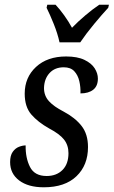

<svg xmlns="http://www.w3.org/2000/svg" viewBox="-20 -786 483 816"><path d="M166 10Q100 10 61.5 -19Q23 -48 23 -97Q23 -125 34 -140.5Q45 -156 60.5 -162Q76 -168 89 -168Q88 -115 107.5 -76.5Q127 -38 178 -38Q220 -38 245.5 -63.5Q271 -89 271 -135Q271 -169 252 -193Q233 -217 189 -240Q141 -267 113 -299.5Q85 -332 85 -388Q85 -457 133 -501.5Q181 -546 261 -546Q309 -546 339 -531.5Q369 -517 382.5 -495.5Q396 -474 396 -452Q396 -420 376 -404.5Q356 -389 322 -389Q323 -416 317 -441.5Q311 -467 295.5 -483.5Q280 -500 251 -500Q213 -500 190.5 -475.5Q168 -451 167 -412Q167 -379 188 -356Q209 -333 250 -312Q299 -286 326.5 -251Q354 -216 354 -161Q354 -84 305 -37Q256 10 166 10ZM233 -606Q225 -643 208.5 -684Q192 -725 178 -753L181 -766H216Q234 -747 253 -720.5Q272 -694 286 -668Q311 -694 343 -721Q375 -748 402 -766H443L440 -753Q414 -725 380 -684Q346 -643 321 -606Z"/></svg>

Font: Noto Serif Condensed
Style: Italic
Weight: 400
Width: 3
Italic angle: -12°
Designer: Monotype Design Team
Foundry: Monotype Imaging Inc.
Version: Version 2.014; ttfautohint (v1.8.4.7-5d5b)